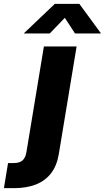

<svg xmlns="http://www.w3.org/2000/svg" viewBox="-132 -770 542 994"><path d="M95.2 -529.3H264.6L172.4 27.8Q162.1 88.9 131.8 127.7Q101.6 166.5 53.2 185.3Q4.9 204.1 -59.6 204.1H-111.8L-90.3 74.2H-62Q-30.8 74.2 -15.4 60.5Q0 46.9 4.9 17.1ZM125.5 -596.7H-7.8V-598.1L151.9 -750H278.8L390.1 -598.1V-596.7H256.3L203.6 -677.7Z"/></svg>

Font: Inter 24pt ExtraBold
Style: Italic
Weight: 800
Italic angle: -9.3988°
Designer: Rasmus Andersson
Foundry: rsms
Version: Version 4.001;git-66647c0bb